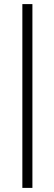

<svg xmlns="http://www.w3.org/2000/svg" viewBox="-20 -743 263 936"><path d="M89 173V-723H138V173Z"/></svg>

Font: Archivo SemiCondensed Thin
Style: Italic
Weight: 250
Width: 4
Italic angle: -10°
Designer: Hector Gatti
Foundry: Omnibus-Type
Version: Version 2.001